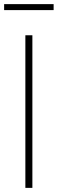

<svg xmlns="http://www.w3.org/2000/svg" viewBox="-41 -911 280 931"><path d="M82 0V-740H116V0ZM-21 -862V-891H219V-862Z"/></svg>

Font: Encode Sans Condensed Thin
Style: Regular
Weight: 100
Width: 3
Designer: Multiple Designers
Foundry: Impallari Type
Version: Version 3.000; ttfautohint (v1.8.3) -l 8 -r 50 -G 200 -x 14 